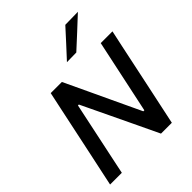

<svg xmlns="http://www.w3.org/2000/svg" viewBox="-259 -1127 1284 1284"><g transform="rotate(-45 383.5 -484.5)"><path d="M31.5 0Q44 -58.5 55.5 -113Q67 -167.5 81.5 -234.5L132 -473Q146.5 -542 158.5 -598Q170.5 -654 183 -713H288.5Q328.5 -628.5 365.8 -549Q403 -469.5 438.5 -394L535 -189H544.5L605 -473.5Q619.5 -542 631.5 -597.8Q643.5 -653.5 656 -713H767Q754 -653.5 742.2 -597.8Q730.5 -542 716 -473.5L665.5 -235Q651 -167.5 639.5 -113Q628 -58.5 615.5 0H513Q479 -72 441.8 -149.8Q404.5 -227.5 360.5 -320L262 -526H253.5L192 -235Q177.5 -167 166.2 -113Q155 -59 142.5 0ZM406 -782.5Q449.5 -829.5 491.2 -875Q533 -920.5 575 -967L696 -969Q645 -921 595 -875Q545 -829 496 -784Z"/></g></svg>

Font: Commissioner Medium
Style: Italic
Weight: 500
Italic angle: -12°
Designer: Kostas Bartsokas
Foundry: Kostas Bartsokas
Version: Version 1.000; ttfautohint (v1.8.3)